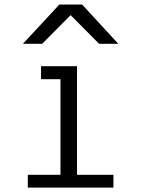

<svg xmlns="http://www.w3.org/2000/svg" viewBox="-20 -850 640 870"><path d="M166 -550H329V-58H494V0H106V-58H254V-168V-491H166ZM249 -829.5H352L516 -651.5H429L300 -781.5L171 -651.5H84Z"/></svg>

Font: JuliaMono Light
Style: Regular
Weight: 300
Monospace: yes
Designer: cormullion
Foundry: corm
Version: Version 0.054; ttfautohint (v1.8.4)